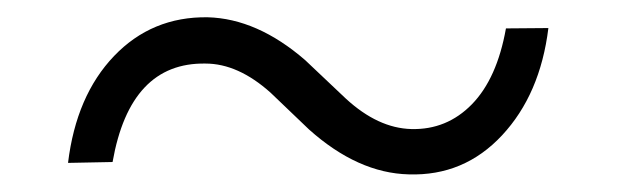

<svg xmlns="http://www.w3.org/2000/svg" viewBox="-20 -405 709 219"><path d="M605.5 -373Q596.2 -297.4 552.7 -250.7Q509.3 -204.1 446.3 -206.1Q388.2 -207.5 332.5 -257.3L288.6 -299.3Q251.5 -332.5 214.4 -332.5Q128.4 -334 108.4 -220.2L57.6 -219.2Q66.9 -295.9 110.1 -341.1Q153.3 -386.2 216.8 -385.3Q273.4 -383.8 328.1 -336.4L374.5 -292.5Q411.1 -258.8 449.2 -257.8Q489.7 -256.8 518.3 -286.1Q546.9 -315.4 557.1 -372.6Z"/></svg>

Font: Roboto Light
Style: Italic
Weight: 300
Italic angle: -12°
Designer: Google
Version: Version 2.134; 2016; ttfautohint (v1.6)